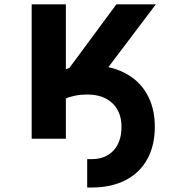

<svg xmlns="http://www.w3.org/2000/svg" viewBox="-20 -633 790 876"><path d="M510.9 -613.1H691L452.3 -297.3H277.5ZM124.5 -613.1H280.5V0H124.5ZM377.8 93.1H397.8Q461.4 93.1 497.9 53.6Q534.3 14.2 534.3 -53.9Q534.3 -122.9 492.5 -162.3Q450.7 -201.8 377.3 -201.8Q348.3 -201.8 322.2 -196.4Q296.2 -191.1 278.5 -182.8V-315.6Q296.8 -325.2 324.8 -330.6Q352.8 -335.9 383.9 -335.9Q477.1 -335.9 545.5 -302Q613.9 -268.1 650.1 -204.4Q686.4 -140.6 686.4 -54.3Q686.4 31 651.7 93.6Q617.1 156.3 552 189.4Q487 222.6 397.8 222.6H377.8Z"/></svg>

Font: Martian Mono VF sWd Rg
Style: Regular
Weight: 400
Width: 6
Monospace: yes
Designer: Roman Shamin
Foundry: Evil Martians
Version: Version 1.100